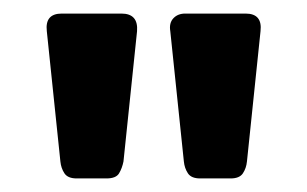

<svg xmlns="http://www.w3.org/2000/svg" viewBox="-20 -730 453 283"><path d="M275 -467Q262 -467 257 -474.5Q252 -482 251 -492L231 -684Q229 -696 235.5 -703Q242 -710 253 -710H342Q367 -710 364 -684L344 -492Q343 -482 338 -474.5Q333 -467 320 -467ZM93 -467Q80 -467 75 -474.5Q70 -482 69 -492L49 -684Q46 -710 71 -710H159Q184 -710 182 -684L162 -492Q160 -482 155.5 -474.5Q151 -467 137 -467Z"/></svg>

Font: Fz Rubik Med
Style: Regular
Weight: 500
Designer: Hubert and Fischer
Foundry: Hubert and Fischer
Version: Vit hóa bi FontZin.com